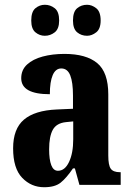

<svg xmlns="http://www.w3.org/2000/svg" viewBox="-20 -775 549 805"><path d="M165 10Q111 10 73 -29.5Q35 -69 35 -153Q35 -235 80.5 -273.5Q126 -312 218 -316L286 -319V-374Q286 -430 274.5 -459Q263 -488 237 -488Q213 -488 201 -460Q189 -432 189 -380Q69 -380 69 -447Q69 -482 93.5 -504.5Q118 -527 159 -538Q200 -549 250 -549Q341 -549 387.5 -510.5Q434 -472 434 -379V-123Q434 -82 444.5 -67.5Q455 -53 483 -53H486V0H313L294 -69H286Q258 -28 234 -9Q210 10 165 10ZM223 -59Q252 -59 269.5 -96Q287 -133 287 -191V-266L257 -263Q217 -259 201.5 -231Q186 -203 186 -149Q186 -106 195 -82.5Q204 -59 223 -59ZM345 -625Q321 -625 303.5 -639.5Q286 -654 286 -689Q286 -726 303.5 -740.5Q321 -755 345 -755Q365 -755 383.5 -740.5Q402 -726 402 -689Q402 -654 383.5 -639.5Q365 -625 345 -625ZM168 -625Q146 -625 128.5 -639.5Q111 -654 111 -689Q111 -726 128.5 -740.5Q146 -755 168 -755Q191 -755 209.5 -740.5Q228 -726 228 -689Q228 -654 209.5 -639.5Q191 -625 168 -625Z"/></svg>

Font: Noto Serif Tamil ExtraCondensed ExtraBold
Style: Italic
Weight: 800
Width: 2
Italic angle: -12°
Designer: Indian Type Foundry, Tom Grace, and the Monotype Design Team
Foundry: Monotype Imaging Inc.
Version: Version 2.003; ttfautohint (v1.8.4.7-5d5b)